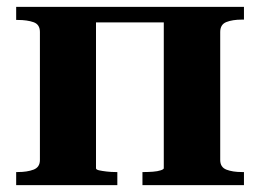

<svg xmlns="http://www.w3.org/2000/svg" viewBox="-20 -538 755 558"><path d="M96 -73V-445Q96 -467 77.5 -473.5Q59 -480 32 -480H27V-518H259V-49Q259 -45 268 -43Q277 -41 290 -39.5Q303 -38 316 -38H321V0H27V-38H32Q59 -38 77.5 -45Q96 -52 96 -73ZM456 -49V-518H689V-481H683Q656 -481 638 -474Q620 -467 620 -445V-73Q620 -52 638 -45Q656 -38 683 -38H689V0H394V-38H399Q411 -38 424.5 -39Q438 -40 447 -43Q456 -46 456 -49ZM201 -473V-518H523V-473Z"/></svg>

Font: Roboto Serif 120pt Expanded SemiBold
Style: Regular
Weight: 600
Width: 7
Designer: Greg Gazdowicz
Foundry: Commercial Type
Version: Version 1.008